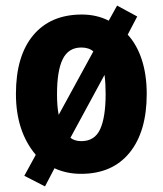

<svg xmlns="http://www.w3.org/2000/svg" viewBox="-20 -612 583 687"><path d="M505 -276Q505 -141 443.5 -65.5Q382 10 270 10Q218 10 175 -10L141 55L67 17L108 -58Q37 -142 37 -276Q37 -412 99 -486Q161 -560 273 -560Q326 -560 369 -538L399 -592L471 -553L437 -488Q470 -452 487.5 -398Q505 -344 505 -276ZM184 -275Q184 -253 185.5 -234.5Q187 -216 190 -201L314 -428Q298 -442 271 -442Q225 -442 204.5 -400.5Q184 -359 184 -275ZM358 -276Q358 -314 354 -344L232 -119Q247 -107 271 -107Q319 -107 338.5 -150Q358 -193 358 -276Z"/></svg>

Font: Noto Sans Myanmar Condensed ExtraBold
Style: Regular
Weight: 800
Width: 3
Designer: Monotype Design Team
Foundry: Monotype Imaging Inc.
Version: Version 2.107; ttfautohint (v1.8.4.7-5d5b)